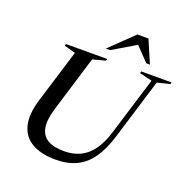

<svg xmlns="http://www.w3.org/2000/svg" viewBox="-158 -1066 1194 1225"><g transform="rotate(20 439.0 -453.5)"><path d="M234.5 -290Q210 -208.5 219.5 -157.2Q229 -106 270.2 -82Q311.5 -58 381.5 -58Q441 -58 488.8 -80Q536.5 -102 572.8 -151.2Q609 -200.5 634 -283.5L753 -671.5L667.5 -692.5L671.5 -705H877.5L873.5 -692.5L788 -671.5L663 -262Q634 -166.5 591.5 -106Q549 -45.5 489.2 -17.2Q429.5 11 349 11Q251.5 11 189.2 -24.2Q127 -59.5 108.2 -130.8Q89.5 -202 122 -309.5L233 -671L156.5 -692.5L160.5 -705H440L436.5 -692.5L350.5 -670ZM409 -764.5 567.5 -918H642.5L708.5 -764.5H684L581 -871.5H617.5L438 -764.5Z"/></g></svg>

Font: Newsreader 60pt Medium
Style: Italic
Weight: 500
Italic angle: -17°
Designer: Hugues Gentile
Foundry: Production Type
Version: Version 1.003